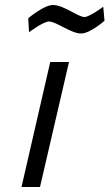

<svg xmlns="http://www.w3.org/2000/svg" viewBox="-20 -748 438 768"><path d="M393 -721C393 -721 338 -680 318 -680C292 -680 235 -728 192 -728C155 -728 93 -675 93 -675L96 -619C96 -619 153 -662 176 -662C205 -662 264 -614 304 -614C341 -614 398 -665 398 -665L393 -721ZM140 0 256 -500H181L66 0Z"/></svg>

Font: RazerF5
Style: Italic
Weight: 400
Foundry: Razer Inc.
Version: Version 2